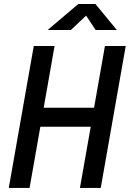

<svg xmlns="http://www.w3.org/2000/svg" viewBox="-20 -918 634 938"><path d="M370.6 0 492.7 -693.4H594.2L472.2 0ZM22.9 0 145 -693.4H246.6L124.5 0ZM96.2 -298.8 112.3 -391.6H522.9L506.8 -298.8ZM212.9 -771.5 362.3 -898.4H446.3L550.8 -771.5H447.3L380.9 -871.6H432.6L326.2 -771.5Z"/></svg>

Font: Cascadia Code
Style: Italic
Weight: 400
Italic angle: -10°
Designer: Aaron Bell
Foundry: Saja Typeworks
Version: Version 2407.024